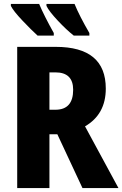

<svg xmlns="http://www.w3.org/2000/svg" viewBox="-20 -951 619 971"><path d="M260 -585Q350 -585 350 -497Q350 -396 260 -396H230V-585ZM262 -714H67V0H230V-272H270L397 0H579L410 -312Q515 -373 515 -503Q515 -714 262 -714ZM178 -931H35V-921Q48 -895 93.5 -847Q139 -799 170 -771H252V-784Q230 -823 210 -862.5Q190 -902 178 -931ZM357 -931H215V-921Q228 -894 272 -847Q316 -800 353 -771H432V-784Q382 -870 357 -931Z"/></svg>

Font: Noto Sans Display SemiCondensed Extra
Style: Regular
Weight: 800
Width: 4
Designer: Monotype Design Team
Foundry: Monotype Imaging Inc.
Version: Version 1.900